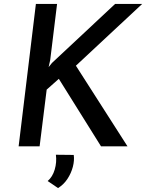

<svg xmlns="http://www.w3.org/2000/svg" viewBox="-20 -746 745 979"><path d="M236 -440 228 -404 245 -425 567 -726H705L367 -411L630 0H495L280 -344L218 -289L182 0H75L163 -726H271ZM276 213 223 177Q248 156 259 118.5Q270 81 265 43L356 44Q360 72 351.5 104.5Q343 137 324 166Q305 195 276 213Z"/></svg>

Font: Josefin Sans Thin Medium
Style: Italic
Weight: 500
Italic angle: -7°
Version: Version 2.000